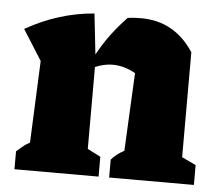

<svg xmlns="http://www.w3.org/2000/svg" viewBox="-43 -552 680 598"><g transform="rotate(5 297.5 -252.5)"><path d="M23 0V-56Q32 -64 41.5 -72Q51 -80 64 -87L75 -343L15 -438Q117 -496 229 -505L243 -378Q262 -413 284.5 -443Q307 -473 333 -500Q344 -502 354.5 -502.5Q365 -503 375 -503Q480 -503 540 -411V-83L584 -62V0H319V-56Q334 -74 359 -87L371 -331Q335 -351 300 -351Q273 -351 245 -339V-83L286 -62V0Z"/></g></svg>

Font: Piazzolla ExtraBold
Style: Regular
Weight: 800
Designer: Juan Pablo del Peral
Foundry: Huerta Tipografica
Version: Version 1.330